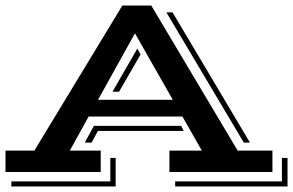

<svg xmlns="http://www.w3.org/2000/svg" viewBox="-20 -628 1070 701"><path d="M0 -78.1H105.5L426.8 -607.9H532.2L847.7 -78.1H974.6V0H598.6V-78.1H716.8L646 -202.6H303.7L234.9 -78.1H347.7V0H0ZM609.9 -583 892.6 -107.4H870.1L587.4 -583ZM610.8 -263.7 472.7 -506.3 337.9 -263.7ZM481.4 -450.7 493.2 -429.2 414.6 -293H390.6ZM322.8 -168.5H641.6L650.4 -149.9H337.4L314.5 -107.4H289.6ZM1009.3 34.2V-51.3H1029.8V52.7H619.6V34.2ZM382.8 34.2V-51.3H402.3V52.7H21.5V34.2Z"/></svg>

Font: Vast Shadow
Style: Regular
Weight: 400
Designer: Nicole Fally
Foundry: Nicole Fally
Version: Version 1.002